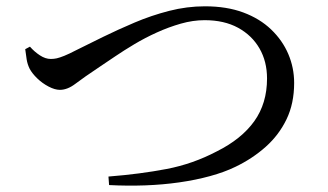

<svg xmlns="http://www.w3.org/2000/svg" viewBox="-20 -641 1040 609"><path d="M324 -81Q425 -89 508.5 -105Q592 -121 668 -161Q746 -200 786.5 -256.5Q827 -313 827 -392Q827 -446 803 -487.5Q779 -529 735 -553Q691 -577 629 -577Q592 -577 553.5 -566Q515 -555 477.5 -538Q440 -521 406.5 -501Q373 -481 345 -462Q317 -443 296 -429Q245 -395 219.5 -375.5Q194 -356 170 -356Q154 -356 134 -366.5Q114 -377 98 -392.5Q82 -408 74 -423Q67 -437 64.5 -453Q62 -469 60 -485L75 -493Q89 -477 106.5 -465.5Q124 -454 141 -454Q151 -454 160 -456Q169 -458 184 -464Q199 -470 222 -482Q260 -501 307 -524Q354 -547 407 -569.5Q460 -592 516.5 -606.5Q573 -621 630 -621Q699 -621 751.5 -601.5Q804 -582 840 -547.5Q876 -513 894.5 -469.5Q913 -426 913 -378Q913 -313 889 -263Q865 -213 823 -175.5Q781 -138 727 -112Q692 -95 646.5 -82.5Q601 -70 548.5 -62.5Q496 -55 440 -53Q384 -51 326 -54Z"/></svg>

Font: Noto Serif HK ExtraLight Medium
Style: Regular
Weight: 500
Version: Version 2.002-H1;hotconv 1.1.0;makeotfexe 2.6.0